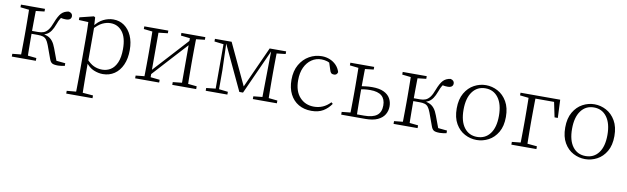

<svg xmlns="http://www.w3.org/2000/svg" viewBox="-46 -1055 6038 1849"><g transform="rotate(10 2973.0 -131.0)"><path d="M46 0V-27L155 -38H175L281 -27V0ZM46 -482V-508H281V-482L175 -470H155ZM130 0Q131 -24 131.5 -64.5Q132 -105 132.5 -148.5Q133 -192 133 -226V-283Q133 -316 132.5 -359.5Q132 -403 131.5 -443.5Q131 -484 130 -508H198Q197 -484 196.5 -443Q196 -402 195.5 -356.5Q195 -311 195 -273V-254Q195 -206 195.5 -156.5Q196 -107 196.5 -65.5Q197 -24 198 0ZM414 -40 367 -169Q354 -203 340.5 -220Q327 -237 307 -243Q287 -249 256 -249H163V-277H255Q286 -277 309 -286Q332 -295 351.5 -320Q371 -345 388 -392Q414 -460 440.5 -488Q467 -516 512 -522Q549 -513 549 -483Q549 -464 536 -453.5Q523 -443 497 -443Q475 -443 459.5 -446Q444 -449 429 -453L474 -479Q455 -460 442 -440Q429 -420 415 -381Q400 -340 382.5 -314.5Q365 -289 342.5 -276Q320 -263 291 -257V-268Q329 -264 354.5 -252Q380 -240 399 -216Q418 -192 433 -151L484 -14L442 -38L564 -26V0Q548 3 530.5 5.5Q513 8 499 8Q457 8 440.5 -2Q424 -12 414 -40Z M624 260V233L736 223H757L881 233V260ZM714 260Q715 229 715.5 189.5Q716 150 716.5 108.5Q717 67 717 32V-278Q717 -330 716.5 -374Q716 -418 714 -455L621 -459V-485L758 -519L771 -511L776 -425L778 -420V-80L777 -71V32Q777 66 777.5 107.5Q778 149 778.5 189Q779 229 780 260ZM937 14Q894 14 848.5 -4.5Q803 -23 764 -75H751L763 -108Q804 -62 842 -44.5Q880 -27 924 -27Q969 -27 1006 -50Q1043 -73 1065.5 -124Q1088 -175 1088 -257Q1088 -369 1043.5 -425.5Q999 -482 928 -482Q888 -482 847.5 -462.5Q807 -443 760 -389L751 -420H763Q803 -475 851.5 -498.5Q900 -522 948 -522Q1009 -522 1055 -489.5Q1101 -457 1127.5 -398Q1154 -339 1154 -259Q1154 -175 1126.5 -113.5Q1099 -52 1050 -19Q1001 14 937 14Z M1252 0V-27L1360 -38H1381L1487 -27V0ZM1615 0V-27L1720 -38H1741L1849 -27V0ZM1336 0Q1337 -24 1337.5 -64.5Q1338 -105 1338.5 -148.5Q1339 -192 1339 -226V-283Q1339 -316 1338.5 -359.5Q1338 -403 1337.5 -443.5Q1337 -484 1336 -508H1397V0ZM1377 -45 1347 -61H1353L1537 -262L1722 -465L1750 -447H1744L1560 -246ZM1704 0V-508H1765Q1764 -484 1763.5 -443.5Q1763 -403 1762.5 -359.5Q1762 -316 1762 -283V-226Q1762 -192 1762.5 -148.5Q1763 -105 1763.5 -64.5Q1764 -24 1765 0ZM1252 -482V-508H1487V-482L1382 -470H1361ZM1615 -482V-508H1849V-482L1742 -470H1721Z M2263 -45 2051 -496H2047V-508H2106L2305 -84H2286L2478 -508H2509V-496H2503L2299 -45ZM2490 0 2493 -223 2497 -508H2553Q2552 -484 2551.5 -443.5Q2551 -403 2550.5 -359.5Q2550 -316 2550 -283V-226Q2550 -192 2550.5 -148.5Q2551 -105 2551.5 -64.5Q2552 -24 2553 0ZM1942 0V-27L2042 -38H2057L2154 -27V0ZM2403 0V-27L2511 -38H2531L2638 -27V0ZM1943 -482V-508H2054V-470H2042ZM2033 0V-508H2057L2066 -224V0ZM2518 -470V-508H2639V-482L2532 -470Z M2977 14Q2905 14 2851 -17.5Q2797 -49 2767 -108Q2737 -167 2737 -248Q2737 -335 2772.5 -396.5Q2808 -458 2865 -490Q2922 -522 2987 -522Q3029 -522 3065.5 -507Q3102 -492 3128.5 -464.5Q3155 -437 3167 -398Q3160 -368 3131 -368Q3113 -368 3103.5 -376.5Q3094 -385 3089 -404L3061 -490L3104 -452Q3073 -474 3045 -482.5Q3017 -491 2988 -491Q2935 -491 2892.5 -462Q2850 -433 2825.5 -380.5Q2801 -328 2801 -255Q2801 -148 2855 -89Q2909 -30 2994 -30Q3039 -30 3079 -47Q3119 -64 3154 -101L3169 -88Q3137 -41 3091 -13.5Q3045 14 2977 14Z M3384 0V-29H3487Q3570 -29 3610.5 -60Q3651 -91 3651 -157Q3651 -219 3614.5 -250.5Q3578 -282 3501 -282Q3472 -282 3443.5 -278.5Q3415 -275 3385 -269V-300Q3417 -305 3450 -309Q3483 -313 3516 -313Q3586 -313 3629 -292.5Q3672 -272 3692 -237Q3712 -202 3712 -159Q3712 -115 3690.5 -79Q3669 -43 3623 -21.5Q3577 0 3503 0ZM3351 0Q3352 -24 3352.5 -64.5Q3353 -105 3353.5 -148.5Q3354 -192 3354 -226V-283Q3354 -316 3353.5 -359.5Q3353 -403 3352.5 -443.5Q3352 -484 3351 -508H3417Q3416 -484 3415.5 -443.5Q3415 -403 3414.5 -359.5Q3414 -316 3414 -282V-226Q3414 -192 3414.5 -148.5Q3415 -105 3415.5 -64.5Q3416 -24 3417 0ZM3267 -482V-508H3500V-482L3395 -470H3374ZM3267 0V-27L3374 -38H3387V0Z M3779 0V-27L3888 -38H3908L4014 -27V0ZM3779 -482V-508H4014V-482L3908 -470H3888ZM3863 0Q3864 -24 3864.5 -64.5Q3865 -105 3865.5 -148.5Q3866 -192 3866 -226V-283Q3866 -316 3865.5 -359.5Q3865 -403 3864.5 -443.5Q3864 -484 3863 -508H3931Q3930 -484 3929.5 -443Q3929 -402 3928.5 -356.5Q3928 -311 3928 -273V-254Q3928 -206 3928.5 -156.5Q3929 -107 3929.5 -65.5Q3930 -24 3931 0ZM4147 -40 4100 -169Q4087 -203 4073.5 -220Q4060 -237 4040 -243Q4020 -249 3989 -249H3896V-277H3988Q4019 -277 4042 -286Q4065 -295 4084.5 -320Q4104 -345 4121 -392Q4147 -460 4173.5 -488Q4200 -516 4245 -522Q4282 -513 4282 -483Q4282 -464 4269 -453.5Q4256 -443 4230 -443Q4208 -443 4192.5 -446Q4177 -449 4162 -453L4207 -479Q4188 -460 4175 -440Q4162 -420 4148 -381Q4133 -340 4115.5 -314.5Q4098 -289 4075.5 -276Q4053 -263 4024 -257V-268Q4062 -264 4087.5 -252Q4113 -240 4132 -216Q4151 -192 4166 -151L4217 -14L4175 -38L4297 -26V0Q4281 3 4263.5 5.5Q4246 8 4232 8Q4190 8 4173.5 -2Q4157 -12 4147 -40Z M4592 14Q4531 14 4476 -15Q4421 -44 4386.5 -103.5Q4352 -163 4352 -253Q4352 -343 4387 -403Q4422 -463 4477 -492.5Q4532 -522 4592 -522Q4653 -522 4708 -492.5Q4763 -463 4798 -403Q4833 -343 4833 -253Q4833 -163 4798 -103.5Q4763 -44 4708 -15Q4653 14 4592 14ZM4592 -16Q4672 -16 4718.5 -77.5Q4765 -139 4765 -252Q4765 -365 4718.5 -428Q4672 -491 4592 -491Q4512 -491 4465.5 -428Q4419 -365 4419 -252Q4419 -139 4465.5 -77.5Q4512 -16 4592 -16Z M5015 0Q5016 -24 5016.5 -64.5Q5017 -105 5017.5 -148.5Q5018 -192 5018 -226V-275Q5018 -312 5017.5 -357Q5017 -402 5016.5 -443Q5016 -484 5015 -508H5083Q5082 -484 5081.5 -443Q5081 -402 5080.5 -357Q5080 -312 5080 -275V-226Q5080 -192 5080.5 -148.5Q5081 -105 5081.5 -64.5Q5082 -24 5083 0ZM5048 -477V-508H5319L5327 -331H5295L5259 -504L5290 -477ZM4931 0V-27L5038 -38H5058L5176 -27V0ZM4931 -482V-508H5048V-470H5040Z M5653 14Q5592 14 5537 -15Q5482 -44 5447.5 -103.5Q5413 -163 5413 -253Q5413 -343 5448 -403Q5483 -463 5538 -492.5Q5593 -522 5653 -522Q5714 -522 5769 -492.5Q5824 -463 5859 -403Q5894 -343 5894 -253Q5894 -163 5859 -103.5Q5824 -44 5769 -15Q5714 14 5653 14ZM5653 -16Q5733 -16 5779.5 -77.5Q5826 -139 5826 -252Q5826 -365 5779.5 -428Q5733 -491 5653 -491Q5573 -491 5526.5 -428Q5480 -365 5480 -252Q5480 -139 5526.5 -77.5Q5573 -16 5653 -16Z"/></g></svg>

Font: Early Summer Mincho VF
Style: Regular
Weight: 250
Designer: GuiWonder
Version: Version 1.002